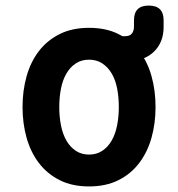

<svg xmlns="http://www.w3.org/2000/svg" viewBox="-20 -660 640 690"><path d="M418.6 -440.5Q395.3 -440.5 384.5 -451.3Q373.7 -462.1 373.7 -485.4Q373.7 -508.7 384.7 -519.3Q395.7 -530 418.3 -530H430.9Q446.1 -530 453.8 -539.4Q461.5 -548.7 461.5 -565V-586.9Q461.5 -613.6 474.7 -626.8Q487.9 -640 514.6 -640Q541.3 -640 554.7 -626.8Q568 -613.6 568 -586.9V-563.5Q568 -507.9 533.2 -474.2Q498.4 -440.5 438.7 -440.5ZM300 10Q239.2 10 194.4 -12.6Q149.6 -35.1 119.8 -74.2Q90.1 -113.2 75.5 -165Q61 -216.8 61 -275.3Q61 -333.8 75.4 -385.4Q89.8 -437.1 119.5 -476Q149.3 -514.9 194.2 -537.4Q239.2 -560 300 -560Q361.1 -560 406.1 -537.4Q451 -514.9 480.6 -476.3Q510.2 -437.8 524.6 -386.1Q539 -334.5 539 -275.3Q539 -216.8 524.5 -165Q509.9 -113.2 480.3 -74.2Q450.7 -35.1 405.8 -12.6Q360.8 10 300 10ZM300 -104.5Q327.3 -104.5 347.5 -118Q367.8 -131.4 381.1 -154.5Q394.5 -177.5 400.7 -208.8Q407 -240 407 -275.3Q407 -311.3 400.9 -342.2Q394.8 -373.2 381.4 -395.9Q368.1 -418.6 347.8 -432Q327.6 -445.5 300 -445.5Q272.4 -445.5 252.2 -432Q231.9 -418.6 218.6 -395.5Q205.2 -372.5 199.1 -341.4Q193 -310.3 193 -275Q193 -239.7 199.3 -208.6Q205.5 -177.5 218.9 -154.5Q232.2 -131.4 252.5 -118Q272.7 -104.5 300 -104.5Z"/></svg>

Font: Maple Mono
Style: Regular
Weight: 400
Monospace: yes
Designer: subframe7536
Version: Version 7.300